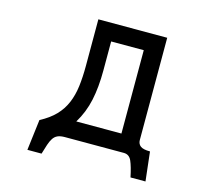

<svg xmlns="http://www.w3.org/2000/svg" viewBox="-117 -815 1234 1126"><g transform="rotate(15 500.0 -252.5)"><path d="M649 -64V-570H451V-393Q451 -292 434 -212.5Q417 -133 375 -64ZM858 171H767Q754 108 739.5 75Q725 42 692 42H334Q307 42 290.5 49.5Q274 57 263.5 73Q253 89 245 113Q237 137 227 171H141L164 -16Q221 -46 256.5 -83Q292 -120 311.5 -166.5Q331 -213 338 -269Q345 -325 345 -393V-676H763V-55Q763 -32 779.5 -19Q796 -6 838 -6Z"/></g></svg>

Font: NanumGothicCoding
Style: Bold
Weight: 700
Monospace: yes
Designer: Kwon Bruce; Nicolas Noh; Sung-woo Choi; Go-un Cha; Soo-hyun Park;
Foundry: NHN Corporation
Version: Version 2.000;PS 1;hotconv 1.0.49;makeotf.lib2.0.14853